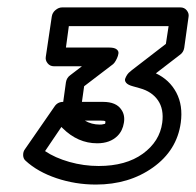

<svg xmlns="http://www.w3.org/2000/svg" viewBox="-20 -744 527 516"><path d="M46.9 -342.8 126 -457Q134.3 -470.2 149.9 -470.2L157.2 -522.9Q159.2 -535.2 168.9 -542L200.2 -565.9H125Q114.3 -565.9 107.9 -574Q101.6 -582 103 -590.8L119.1 -699.2Q120.6 -710 129.2 -717Q137.7 -724.1 147 -724.1H464.8Q475.6 -724.1 481.9 -716.1Q488.3 -708 486.8 -699.2L475.1 -615.2Q473.1 -603 462.9 -596.2L398.9 -546.9Q435.5 -529.8 453.9 -495.1Q472.2 -460.4 465.8 -414.1Q455.6 -339.8 391.1 -293.9Q326.7 -248 237.8 -248Q182.6 -248 131.8 -265.1Q81.1 -282.2 48.8 -312Q42.5 -317.4 42.2 -326.9Q42 -336.4 46.9 -342.8ZM101.1 -337.9Q127.9 -319.8 166.5 -308.8Q205.1 -297.9 245.1 -297.9Q318.4 -297.9 363.8 -330.8Q409.2 -363.8 416 -414.1Q420.9 -450.7 404.5 -474.4Q388.2 -498 356 -506.8L336.9 -512.2Q324.2 -515.6 319.3 -521.2Q314.5 -526.9 316.4 -532.5Q318.4 -538.1 322 -543.5Q325.7 -548.8 330.1 -551.8L334 -555.2L425.8 -626L433.1 -673.8H165L157.2 -616.2H273.9Q287.1 -616.2 293.2 -611.6Q299.3 -606.9 298.3 -600.3Q297.4 -593.8 294.4 -587.4Q291.5 -581.1 288.1 -576.2L284.2 -571.8L206.1 -512.2L200.2 -470.2H256.8Q292.5 -470.2 306.2 -449.2Q316.4 -434.6 313 -414.1Q309.6 -392.6 295.9 -378.9Q275.9 -358.9 241.2 -358.9Q189 -358.9 147.9 -399.9L145 -402.8ZM208 -419.9Q226.1 -409.2 248 -409.2Q250.5 -409.2 253.2 -409.4Q255.9 -409.7 257.6 -410.2Q259.3 -410.6 260.5 -410.9Q261.7 -411.1 262.2 -411.1Q262.2 -411.6 262.7 -412.4Q263.2 -413.1 263.2 -414.1V-418Q261.2 -419.9 250 -419.9Z"/></svg>

Font: Trueno Black Outline
Style: Italic
Weight: 900
Width: 6
Designer: Julieta Ulanovsky
Foundry: Julieta Ulanovsky
Version: Version 3.001b | FøM Fix